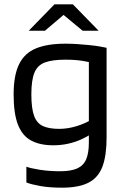

<svg xmlns="http://www.w3.org/2000/svg" viewBox="-20 -706 578 888"><path d="M102 138V65Q120 72 163 79Q206 86 258 86Q308 86 337 73Q366 60 378.5 31Q391 2 391 -48V-485H473V-71Q473 13 454 64Q435 115 390 138.5Q345 162 267 162Q209 162 167 154.5Q125 147 102 138ZM409 -156V-91Q384 -74 355 -61Q326 -48 293.5 -41Q261 -34 227 -34Q165 -34 124 -56Q83 -78 63 -129.5Q43 -181 43 -269Q43 -357 68 -408.5Q93 -460 146 -482Q199 -504 283 -504Q311 -504 339 -502Q367 -500 392.5 -497.5Q418 -495 439 -491.5Q460 -488 473 -485L415 -413Q396 -419 361.5 -424.5Q327 -430 283 -430Q223 -430 188.5 -417.5Q154 -405 139.5 -370.5Q125 -336 125 -269Q125 -204 138 -169.5Q151 -135 179.5 -122.5Q208 -110 254 -110Q293 -110 334 -122.5Q375 -135 409 -156ZM362 -564 274 -637 188 -564H113L232 -686H317L436 -564Z"/></svg>

Font: Blinker
Style: Regular
Weight: 400
Designer: Juergen Huber
Foundry: supertype
Version: 1.017